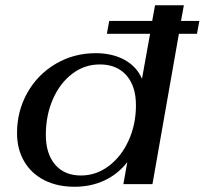

<svg xmlns="http://www.w3.org/2000/svg" viewBox="-20 -703 781 733"><path d="M732 -574H663L562 0H451L466 -84Q430 -38 378.5 -14Q327 10 265 10Q198 10 148.5 -15.5Q99 -41 72 -87.5Q45 -134 45 -195Q45 -279 84.5 -349Q124 -419 193 -459.5Q262 -500 345 -500Q409 -500 455.5 -474.5Q502 -449 522 -402L553 -574H388L397 -623H561L572 -683H682L671 -623H741ZM499 -301Q499 -374 462.5 -415.5Q426 -457 361 -457Q303 -457 256 -421.5Q209 -386 182 -324.5Q155 -263 155 -188Q155 -116 190.5 -74.5Q226 -33 289 -33Q347 -33 395 -69Q443 -105 471 -166.5Q499 -228 499 -301Z"/></svg>

Font: Fahkwang Medium
Style: Italic
Weight: 500
Italic angle: -10°
Version: Version 1.000; ttfautohint (v1.6)